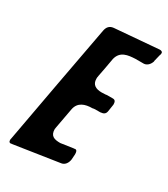

<svg xmlns="http://www.w3.org/2000/svg" viewBox="-184 -833 801 914"><g transform="rotate(30 217.0 -376.0)"><path d="M283 -44C301 -47 313 -63 316 -84L318 -113C318 -126 316 -136 306 -136L301 -135H298L230 -125C196 -125 174 -132 174 -170L175 -174V-176L196 -290C204 -334 241 -345 280 -345C284 -346 289 -347 295 -347H320C322 -347 324 -347 327 -348C342 -349 350 -357 352 -371L358 -410C358 -425 354 -434 341 -434H311C308 -434 306 -434 303 -433L280 -432C248 -432 226 -444 226 -476C226 -482 226 -487 228 -491L227 -489C234 -525 241 -561 247 -597C259 -645 300 -649 340 -651H386C403 -652 417 -666 423 -686H422C425 -699 428 -711 431 -723L432 -726V-725C433 -729 434 -732 434 -736C434 -745 426 -747 418 -747L175 -727H176C155 -725 143 -712 139 -689C98 -469 57 -247 17 -26C16 -25 16 -22 16 -18C16 -10 19 -6 25 -5L30 -6H33Z"/></g></svg>

Font: Bangerz
Style: Regular
Weight: 400
Designer: vernon adams
Foundry: Vernon Adams
Version: Version 2.10;December 28, 2023;FontCreator 13.0.0.2683 64-bi